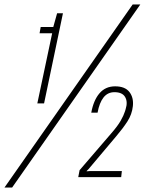

<svg xmlns="http://www.w3.org/2000/svg" viewBox="-63 -788 647 854"><path d="M103 -328 169 -640H113L118 -668H174L191 -729H217L133 -328ZM-43 46 527 -768H561L-9 46ZM285 0 291 -31 432 -195Q460 -227 473.5 -250.5Q487 -274 493 -293L496 -303Q506 -335 493.5 -356.5Q481 -378 446 -378Q416 -378 397.5 -354.5Q379 -331 371 -287H343Q353 -342 379.5 -373Q406 -404 449 -404Q493 -404 512.5 -379Q532 -354 528 -316Q524 -279 503.5 -247.5Q483 -216 454 -182L331 -36L323 -28L322 -26L335 -27H479L476 0Z"/></svg>

Font: Hubot Sans Condensed ExtraLight
Style: Italic
Weight: 200
Width: 3
Italic angle: -12.0243°
Designer: Deni Anggara
Foundry: GitHub, Inc., Subsidiary of Microsoft Corporation
Version: Version 2.000